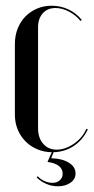

<svg xmlns="http://www.w3.org/2000/svg" viewBox="-20 -523 327 671"><path d="M32 -369Q32 -398 41.5 -422.5Q51 -447 68.5 -465Q86 -483 109.5 -493Q133 -503 160 -503Q192 -503 219.5 -490Q247 -477 266 -453L261 -450Q245 -470 221 -482.5Q197 -495 174 -495Q146 -495 129.5 -476.5Q113 -458 113 -427V-75Q113 -41 131 -20.5Q149 0 178 0Q208 0 238 -20.5Q268 -41 282 -73L287 -71Q269 -33 236.5 -12Q204 9 163 9Q135 9 111 -1Q87 -11 69.5 -28.5Q52 -46 42 -70Q32 -94 32 -122ZM112 93Q122 104 136 110Q150 116 163 116Q179 116 189 107Q199 98 199 84Q199 67 185 56.5Q171 46 146 43L164 2H170L159 30Q197 31 220.5 45.5Q244 60 244 83Q244 103 226.5 115.5Q209 128 182 128Q161 128 141.5 119.5Q122 111 108 97Z"/></svg>

Font: Moniqa SemBd Narrow Display
Style: Regular
Weight: 600
Width: 4
Designer: Rajesh Rajput
Foundry: Rajesh Rajput
Version: Version 1.000